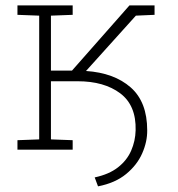

<svg xmlns="http://www.w3.org/2000/svg" viewBox="-20 -548 653 703"><path d="M338.9 134.3 326.7 101.6Q379.4 90.3 412.1 64.7Q444.8 39.1 460.2 3.7Q475.6 -31.7 476.6 -70.8Q479 -162.1 420.2 -206.3Q361.3 -250.5 264.2 -250.5H166.5V-37.6L246.1 -34.7V0H43.9V-34.7L123.5 -37.6V-490.7L43.9 -493.7V-528.3H246.1V-493.7L166.5 -490.7V-289.6H243.7L454.1 -528.3H545.9V-493.7L477.5 -490.7L294.9 -288.1Q397.9 -281.2 458.5 -228Q519 -174.8 519 -70.8Q519.5 -29.3 500.7 13.4Q481.9 56.2 441.9 89.1Q401.9 122.1 338.9 134.3Z"/></svg>

Font: Roboto Slab ExtraLight
Style: Regular
Weight: 250
Designer: Google
Version: Version 2.000; ttfautohint (v1.8.1.43-b0c9)